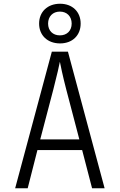

<svg xmlns="http://www.w3.org/2000/svg" viewBox="-20 -1006 640 1026"><path d="M301 -774C367 -774 411 -817 411 -880C411 -943 367 -986 301 -986C234 -986 189 -943 189 -880C189 -817 234 -774 301 -774ZM300 -817C262 -817 237 -842 237 -880C237 -918 262 -944 300 -944C338 -944 363 -918 363 -880C363 -842 338 -817 300 -817ZM61 0H128L180 -204H419L472 0H539L343 -730H257ZM195 -261 265 -528C285 -605 297 -660 300 -676C303 -660 314 -605 334 -528L404 -261Z"/></svg>

Font: JetBrains Mono ExtraLight
Style: Regular
Weight: 240
Monospace: yes
Designer: Philipp Nurullin, Konstantin Bulenkov
Foundry: JetBrains
Version: Version 2.305